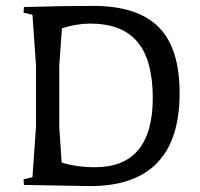

<svg xmlns="http://www.w3.org/2000/svg" viewBox="-20 -628 679 651"><path d="M90 -27 102 -198V-407L90 -578L60 -585L61 -604Q183 -608 296 -608Q445 -608 517 -537Q589 -466 589 -312Q589 3 285 3L61 -1L60 -20ZM181 -197 189 -77Q239 -61 302 -61Q498 -61 498 -296Q498 -424 446 -486Q394 -548 286 -548Q239 -548 190 -532L181 -406Z"/></svg>

Font: Balthazar
Style: Regular
Weight: 400
Designer: Dario Manuel Muhafara
Foundry: Dario Manuel Muhafara
Version: Version 1.000